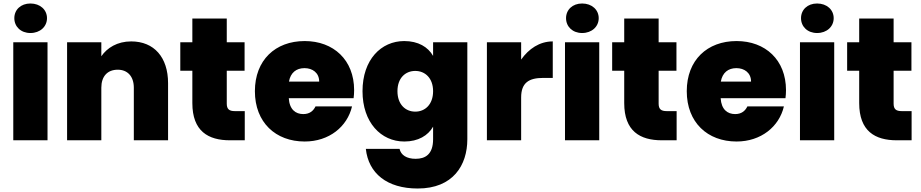

<svg xmlns="http://www.w3.org/2000/svg" viewBox="-20 -803 5272 1099"><path d="M56 0H252V-561H56ZM154 -614C210 -614 249 -651 249 -699C249 -747 210 -783 154 -783C99 -783 62 -747 62 -699C62 -651 99 -614 154 -614Z M746 0H942V-327C942 -475 862 -566 731 -566C651 -566 593 -529 560 -481V-561H364V0H560V-301C560 -366 595 -404 654 -404C710 -404 746 -366 746 -301Z M1081 -213C1081 -52 1172 0 1296 0H1381V-167H1324C1291 -167 1278 -179 1278 -210V-398H1380V-561H1278V-697H1081V-561H1012V-398H1081Z M1723 -413C1768 -413 1807 -387 1807 -336H1634C1643 -387 1676 -413 1723 -413ZM1786 -194C1775 -171 1755 -150 1716 -150C1672 -150 1637 -176 1633 -241H2004C2006 -256 2007 -271 2007 -287C2007 -460 1889 -568 1724 -568C1556 -568 1439 -459 1439 -281C1439 -102 1558 7 1724 7C1864 7 1968 -78 1995 -194Z M2055 -281C2055 -102 2161 7 2294 7C2374 7 2430 -27 2459 -78V-6C2459 81 2414 106 2359 106C2308 106 2275 85 2267 49H2074C2089 189 2195 276 2371 276C2573 276 2655 143 2655 -6V-561H2459V-483C2430 -534 2374 -568 2294 -568C2161 -568 2055 -461 2055 -281ZM2459 -281C2459 -205 2413 -164 2357 -164C2301 -164 2255 -205 2255 -281C2255 -357 2301 -397 2357 -397C2413 -397 2459 -356 2459 -281Z M2963 -245C2963 -330 3008 -357 3089 -357H3144V-566C3068 -566 3006 -523 2963 -462V-561H2767V0H2963Z M3214 0H3410V-561H3214ZM3312 -614C3368 -614 3407 -651 3407 -699C3407 -747 3368 -783 3312 -783C3257 -783 3220 -747 3220 -699C3220 -651 3257 -614 3312 -614Z M3553 -213C3553 -52 3644 0 3768 0H3853V-167H3796C3763 -167 3750 -179 3750 -210V-398H3852V-561H3750V-697H3553V-561H3484V-398H3553Z M4195 -413C4240 -413 4279 -387 4279 -336H4106C4115 -387 4148 -413 4195 -413ZM4258 -194C4247 -171 4227 -150 4188 -150C4144 -150 4109 -176 4105 -241H4476C4478 -256 4479 -271 4479 -287C4479 -460 4361 -568 4196 -568C4028 -568 3911 -459 3911 -281C3911 -102 4030 7 4196 7C4336 7 4440 -78 4467 -194Z M4559 0H4755V-561H4559ZM4657 -614C4713 -614 4752 -651 4752 -699C4752 -747 4713 -783 4657 -783C4602 -783 4565 -747 4565 -699C4565 -651 4602 -614 4657 -614Z M4898 -213C4898 -52 4989 0 5113 0H5198V-167H5141C5108 -167 5095 -179 5095 -210V-398H5197V-561H5095V-697H4898V-561H4829V-398H4898Z"/></svg>

Font: SVN-Poppins ExtraBold
Style: Regular
Weight: 800
Designer: Ninad Kale (Devanagari), Jonny Pinhorn (Latin)
Foundry: Indian Type Foundry
Version: Version 3.002 2017; ttfautohint (v1.8.3)